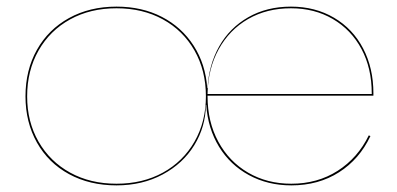

<svg xmlns="http://www.w3.org/2000/svg" viewBox="-20 -552 1199 580"><path d="M1108 -270V-263H607V-261Q607 -184 639.5 -124Q672 -64 729.5 -30.5Q787 3 860 3Q939 3 1000 -36Q1061 -75 1094 -143L1099 -141Q1066 -71 1004 -31.5Q942 8 860 8Q789 8 732 -23Q675 -54 641.5 -109Q608 -164 603 -235H602Q601 -169 567 -113.5Q533 -58 471.5 -25Q410 8 332 8Q251 8 188.5 -26Q126 -60 91.5 -121.5Q57 -183 57 -261Q57 -340 91.5 -401.5Q126 -463 188.5 -497.5Q251 -532 332 -532Q409 -532 469 -501Q529 -470 565 -414Q601 -358 606 -286H607Q611 -357 642.5 -412.5Q674 -468 730 -500Q786 -532 859 -532Q932 -532 989 -498.5Q1046 -465 1077 -405.5Q1108 -346 1108 -270ZM602 -261Q602 -339 567.5 -399.5Q533 -460 472 -493.5Q411 -527 332 -527Q253 -527 192 -493.5Q131 -460 96.5 -399.5Q62 -339 62 -261Q62 -184 96.5 -124Q131 -64 192 -30.5Q253 3 332 3Q411 3 472 -30.5Q533 -64 567.5 -124Q602 -184 602 -261ZM1103 -268V-270Q1103 -346 1072 -404Q1041 -462 985.5 -494.5Q930 -527 859 -527Q786 -527 729.5 -494.5Q673 -462 640.5 -403Q608 -344 607 -268Z"/></svg>

Font: Hepta Slab Hairline
Style: Regular
Weight: 400
Designer: Michael LaGattuta
Foundry: Michael LaGattuta
Version: Version 1.100; ttfautohint (v1.8) -l 8 -r 50 -G 200 -x 14 -D